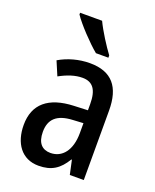

<svg xmlns="http://www.w3.org/2000/svg" viewBox="-144 -849 762 943"><g transform="rotate(20 237.0 -378.0)"><path d="M224 -766H109V-757C135 -717 208 -640 250 -606H315V-618C288 -654 245 -721 224 -766ZM240 -550C182 -550 126 -534 80 -507L111 -434C153 -457 192 -470 230 -470C284 -470 309 -436 309 -361V-329L237 -326C106 -321 37 -263 37 -154C37 -60 84 10 173 10C241 10 281 -17 315 -74H318L334 0H407V-363C407 -486 355 -550 240 -550ZM256 -259 310 -262V-210C310 -120 268 -69 207 -69C164 -69 137 -95 137 -154C137 -219 172 -255 256 -259Z"/></g></svg>

Font: Noto Sans Sinhala UI Condensed Medium
Style: Regular
Weight: 500
Width: 3
Designer: Jelle Bosma - Monotype Design Team
Foundry: Monotype Imaging Inc.
Version: Version 2.006